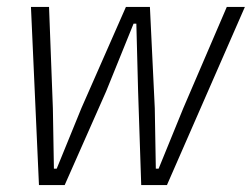

<svg xmlns="http://www.w3.org/2000/svg" viewBox="-20 -532 724 552"><path d="M69 -512H121L132 -221L135 -47H143L214 -221L342 -512H411L425 -221L428 -47H436L507 -221L632 -512H684L460 0H386L377 -271L372 -464H364L285 -269L166 0H92Z"/></svg>

Font: IBM Plex Sans Condensed Light
Style: Italic
Weight: 300
Width: 3
Italic angle: -11°
Designer: Mike Abbink, Paul van der Laan, Pieter van Rosmalen
Foundry: Bold Monday
Version: Version 1.3